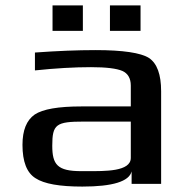

<svg xmlns="http://www.w3.org/2000/svg" viewBox="-20 -679 713 709"><path d="M575 0V-342C575 -404 560 -445 530 -465C500 -484 434 -494 333 -494C266 -494 191 -491 109 -485V-419C185 -427 255 -431 316 -431C373 -431 411 -426 432 -417C452 -408 463 -390 463 -363V-286H281C195 -286 138 -276 108 -256C78 -235 63 -198 63 -144C63 -82 79 -41 111 -21C143 0 200 10 284 10C396 10 457 -9 466 -46V0ZM173 -141C173 -220 187 -230 289 -230H463V-96C463 -45 367 -47 303 -47H280C192 -47 173 -71 173 -141ZM286 -565V-659H174V-565ZM499 -565V-659H386V-565Z"/></svg>

Font: Gamestation Extended
Style: Regular
Weight: 400
Width: 7
Designer: Jonas Hecksher
Foundry: Jonas Hecksher, Playtypeª, e-types AS
Version: Version 1.003